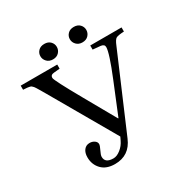

<svg xmlns="http://www.w3.org/2000/svg" viewBox="-190 -1002 1141 1174"><g transform="rotate(-30 381.0 -414.5)"><path d="M28 -663V-692H286V-663L244 -659Q219 -657 219 -636Q219 -619 320 -440L443 -222L446 -220L536 -440Q599 -594 599 -635Q599 -655 573 -658L519 -663V-692H740V-663Q697 -661 684 -653.5Q671 -646 657 -611L432 -85Q391 12 289 12Q228 12 195 -22.5Q162 -57 162 -108Q162 -140 177 -159Q192 -178 217 -178Q236 -178 250.5 -168Q265 -158 265 -143Q265 -132 252 -106Q239 -80 239 -67Q239 -23 298 -23Q322 -23 348.5 -44Q375 -65 389 -95L400 -118L136 -576Q130 -586 122.5 -599Q115 -612 111.5 -617.5Q108 -623 103 -631.5Q98 -640 95 -643Q92 -646 87.5 -650.5Q83 -655 79 -656.5Q75 -658 69.5 -659Q64 -660 57 -661ZM488 -732Q462 -732 446 -748.5Q430 -765 430 -787Q430 -809 445.5 -825Q461 -841 488 -841Q515 -841 530.5 -825Q546 -809 546 -787Q546 -765 530.5 -748.5Q515 -732 488 -732ZM280 -732Q254 -732 238 -748.5Q222 -765 222 -787Q222 -809 237.5 -825Q253 -841 280 -841Q307 -841 322.5 -825Q338 -809 338 -787Q338 -765 322.5 -748.5Q307 -732 280 -732Z"/></g></svg>

Font: Heuristica
Style: Regular
Weight: 400
Version: Version 1.0.1 ; ttfautohint (v1.4.1)